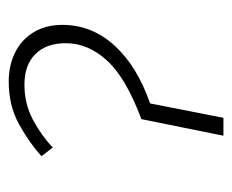

<svg xmlns="http://www.w3.org/2000/svg" viewBox="-66 -466 532 440"><g transform="rotate(-90 200.0 -246.0)"><path d="M109 0 147 -188Q241 -223 281 -266.5Q321 -310 321 -361Q321 -406 296 -431Q271 -456 226 -456Q182 -456 145.5 -436.5Q109 -417 82 -391L62 -417Q93 -445 135.5 -468.5Q178 -492 233 -492Q270 -492 299.5 -477.5Q329 -463 346 -435Q363 -407 363 -369Q363 -302 316 -250Q269 -198 183 -168L150 0Z"/></g></svg>

Font: Source Sans 3 ExtraLight Light
Style: Italic
Weight: 300
Italic angle: -11°
Version: Version 3.052;hotconv 1.1.0;makeotfexe 2.6.0